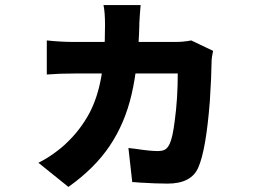

<svg xmlns="http://www.w3.org/2000/svg" viewBox="-20 -654 1040 755"><path d="M530 -597Q527 -552 528 -558Q524 -397 497.5 -283Q471 -169 411.5 -80.5Q352 8 249 81L131 -14Q160 -28 191.5 -50.5Q223 -73 242 -92Q295 -142 331 -208Q364 -270 378.5 -353.5Q393 -437 393 -555Q393 -606 387 -634H533ZM812 -411 810 -344Q809 -321 805 -254Q790 -64 760 4Q733 68 639 68Q595 68 529 64Q509 62 500 62L485 -72L511 -69Q570 -60 599 -60Q620 -60 630 -66.5Q640 -73 647 -88Q659 -113 667 -178Q679 -265 679 -365H274Q213 -365 164 -361V-495Q220 -489 274 -489H669Q702 -489 732 -495L818 -454Q812 -428 812 -411Z"/></svg>

Font: Merged Yaku Han JP ExtraBold
Style: Regular
Weight: 800
Designer: Ryoko NISHIZUKA 西塚涼子 (kana, bopomofo & ideographs); Paul D. Hunt (Latin, Greek & Cyrillic); Sandoll Communications 산돌커뮤니
Foundry: Adobe
Version: Version 2.004